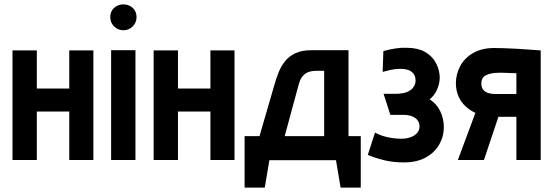

<svg xmlns="http://www.w3.org/2000/svg" viewBox="-20 -730 2530 876"><path d="M296 -326H148V-500H37V0H148V-221H296V0H406V-500H296Z M487 0H598V-501H487ZM543 -710Q518 -710 500.5 -694Q483 -678 483 -652Q483 -627 500.5 -609.5Q518 -592 543 -592Q568 -592 585.5 -609.5Q603 -627 603 -652Q603 -678 585.5 -694Q568 -710 543 -710Z M940 -326H792V-500H681V0H792V-221H940V0H1050V-500H940Z M1570 -109V-501H1402Q1357 -501 1327.5 -487Q1298 -473 1280 -450Q1262 -427 1251.5 -400.5Q1241 -374 1234 -350L1164 -109H1096V126H1188L1209 1H1513L1534 126H1626V-109ZM1279 -109 1343 -345Q1348 -364 1356 -376Q1364 -388 1374.5 -395Q1385 -402 1398.5 -404.5Q1412 -407 1428 -407H1459V-109Z M1726 -402Q1741 -406 1755.5 -409.5Q1770 -413 1787 -415Q1804 -417 1823 -415Q1834 -414 1843.5 -410.5Q1853 -407 1860.5 -400.5Q1868 -394 1872 -384.5Q1876 -375 1876 -362Q1876 -348 1867.5 -334Q1859 -320 1839 -311Q1819 -302 1783 -302H1730L1761 -206H1822Q1837 -206 1850.5 -202.5Q1864 -199 1873.5 -192.5Q1883 -186 1888.5 -176Q1894 -166 1894 -154Q1894 -135 1882.5 -122.5Q1871 -110 1852 -103.5Q1833 -97 1810 -97Q1789 -97 1766.5 -100.5Q1744 -104 1724.5 -110.5Q1705 -117 1691 -125L1658 -23Q1698 -7 1737 2Q1776 11 1822 11Q1882 11 1922.5 -11.5Q1963 -34 1984 -70.5Q2005 -107 2005 -149Q2005 -189 1988.5 -223Q1972 -257 1940 -277Q1957 -290 1968 -309.5Q1979 -329 1983.5 -351Q1988 -373 1985 -393Q1981 -423 1965 -449.5Q1949 -476 1918.5 -493.5Q1888 -511 1838 -512Q1811 -513 1784.5 -509Q1758 -505 1729 -497Z M2236 -511Q2177 -511 2137.5 -487.5Q2098 -464 2079 -427Q2060 -390 2060 -351Q2060 -317 2072 -290Q2084 -263 2104.5 -244.5Q2125 -226 2149 -215L2069 0H2188L2254 -197Q2259 -197 2263 -197Q2267 -197 2271.5 -197Q2276 -197 2280 -197H2336V0H2447V-500Q2447 -500 2431.5 -501Q2416 -502 2391 -504Q2366 -506 2337 -507.5Q2308 -509 2281.5 -510Q2255 -511 2236 -511ZM2243 -301Q2228 -301 2215.5 -303.5Q2203 -306 2194 -312Q2185 -318 2180.5 -327Q2176 -336 2176 -348Q2176 -377 2198.5 -387.5Q2221 -398 2255 -398Q2262 -398 2271.5 -398Q2281 -398 2291.5 -397.5Q2302 -397 2313.5 -396.5Q2325 -396 2336 -396V-301Z"/></svg>

Font: Advent Pro
Style: Regular
Weight: 400
Designer: VivaRado, Andreas Kalpakidis
Foundry: VivaRado, Andreas Kalpakidis
Version: Version 3.000